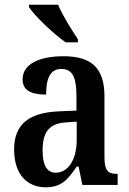

<svg xmlns="http://www.w3.org/2000/svg" viewBox="-20 -786 550 816"><path d="M259 -606H311V-619C286 -657 245 -721 227 -766H103V-756C125 -721 207 -642 259 -606ZM174 10C242 10 268 -23 306 -78H314L330 0H480V-47H477C437 -47 424 -63 424 -118V-376C424 -501 365 -547 249 -547C150 -547 76 -515 76 -449C76 -404 109 -384 176 -384C176 -449 191 -493 241 -493C294 -493 305 -447 305 -373V-316L234 -313C104 -308 40 -259 40 -151C40 -41 99 10 174 10ZM216 -52C178 -52 161 -87 161 -146C161 -222 186 -262 263 -266L306 -269V-191C306 -109 271 -52 216 -52Z"/></svg>

Font: Noto Serif Condensed Semi
Style: Regular
Weight: 600
Width: 3
Designer: Monotype Design Team
Foundry: Monotype Imaging Inc.
Version: Version 1.002